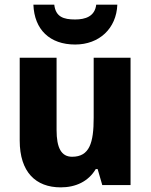

<svg xmlns="http://www.w3.org/2000/svg" viewBox="-20 -798 650 828"><path d="M486 -778H395C389 -727 348 -714 304 -714C254 -714 220 -725 214 -778H124C128 -670 195 -606 304 -606C408 -606 482 -675 486 -778ZM543 -549H384V-290C384 -182 366 -122 291 -122C244 -122 224 -161 224 -237V-549H65V-192C65 -56 134 10 242 10C306 10 361 -15 393 -69H401L421 0H543Z"/></svg>

Font: Noto Sans Sinhala UI SemiCondensed ExtraBold
Style: Regular
Weight: 800
Width: 4
Designer: Jelle Bosma - Monotype Design Team
Foundry: Monotype Imaging Inc.
Version: Version 2.006